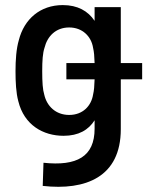

<svg xmlns="http://www.w3.org/2000/svg" viewBox="-20 -537 579 755"><path d="M230 -3C289 -3 328 -26 352 -64V-31C352 79 282 117 151 103L148 194C317 213 455 159 455 -29V-225H539V-289H455V-509H352V-455C326 -494 285 -517 227 -517C138 -517 75 -462 54 -379C44 -345 41 -301 41 -257C41 -215 43 -172 52 -139C75 -45 150 -3 230 -3ZM146 -257C146 -299 148 -328 155 -349C166 -394 199 -429 252 -429C304 -429 339 -394 346 -349C350 -332 351 -317 352 -289H241V-225H352C351 -197 350 -182 346 -165C339 -121 306 -85 252 -85C199 -85 164 -120 154 -165C148 -184 146 -214 146 -257Z"/></svg>

Font: Vanilla Cream DemiBold
Style: Regular
Weight: 600
Designer: Jeremy Tribby, Jinavaṁso
Foundry: Tribby Type
Version: Version 1.422;Glyphs 3.1.2 (3151)